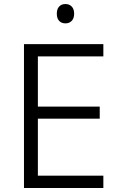

<svg xmlns="http://www.w3.org/2000/svg" viewBox="-20 -933 594 953"><path d="M493 0H99V-714H493V-653H168V-404H475V-344H168V-61H493ZM305 -913Q324 -913 336 -900.5Q348 -888 348 -865Q348 -842 336 -829.5Q324 -817 305 -817Q285 -817 273.5 -829.5Q262 -842 262 -865Q262 -888 273.5 -900.5Q285 -913 305 -913Z"/></svg>

Font: Noto Sans Syriac Eastern Light
Style: Regular
Weight: 300
Designer: Patrick Giasson and the Monotype Design Team
Foundry: Monotype Imaging Inc.
Version: Version 3.001